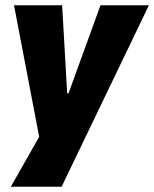

<svg xmlns="http://www.w3.org/2000/svg" viewBox="-20 -526 583 726"><path d="M21 180 130 -12 139 48 33 -506H215L234 -173H239L360 -506H543L213 180Z"/></svg>

Font: Nunito Sans 7pt Condensed Black
Style: Italic
Weight: 900
Width: 3
Italic angle: -9°
Designer: Vernon Adams
Foundry: Vernon Adams
Version: Version 3.101;gftools[0.9.27]